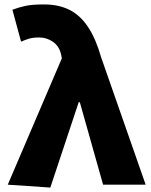

<svg xmlns="http://www.w3.org/2000/svg" viewBox="-20 -833 680 866"><path d="M207 13 15 0 259 -570 256 -585Q248 -624 219.5 -644Q191 -664 157 -664Q130 -664 112.5 -659Q95 -654 75 -645L36 -789Q65 -800 95 -806.5Q125 -813 178 -813Q245 -813 293.5 -788.5Q342 -764 377 -711.5Q412 -659 436 -575L637 0H445L340 -372H335Z"/></svg>

Font: Noto Sans SC Black
Style: Regular
Weight: 900
Designer: Ryoko NISHIZUKA  (kana, bopomofo & ideographs); Paul D. Hunt (Latin, Greek & Cyrillic); Sandoll Communications , Soo-you
Foundry: Adobe
Version: Version 2.004-H2;hotconv 1.0.118;makeotfexe 2.5.65603